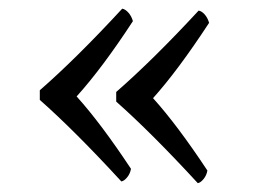

<svg xmlns="http://www.w3.org/2000/svg" viewBox="-20 -430 583 438"><path d="M283.2 -381.8Q213.4 -274.9 154.8 -210Q210 -148.9 278.8 -44.9Q276.9 -33.7 270 -25.4Q263.2 -17.1 256.8 -16.1Q150.9 -131.3 70.8 -202.1V-224.1Q153.8 -296.4 258.8 -410.2Q265.6 -409.2 272.7 -401.4Q279.8 -393.6 283.2 -381.8ZM457 -377.9Q385.7 -269 329.1 -206.1Q384.3 -145 453.1 -41Q451.2 -29.8 444.3 -21.5Q437.5 -13.2 431.2 -12.2Q325.2 -127.4 245.1 -198.2V-220.2Q330.1 -294.4 433.1 -405.8Q439.9 -404.8 446.8 -397.2Q453.6 -389.6 457 -377.9Z"/></svg>

Font: Linear Smooth Low Contrast
Style: Regular
Weight: 500
Designer: Philipp H. Poll, Flanker
Foundry: Philipp H. Poll, reworked by Flanker
Version: Version 1.010 | FøM Fix